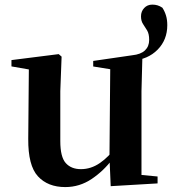

<svg xmlns="http://www.w3.org/2000/svg" viewBox="-20 -774 727 811"><path d="M255.7 16.2Q182.1 16.2 140.2 -29.3Q98.3 -74.7 99.3 -187.9L102 -497.7L132 -475.4L28.4 -493.5V-520.2L228 -545.4L240.2 -534.8L234.7 -388.7V-177.8Q234.7 -111 257.7 -85.3Q280.7 -59.5 321.8 -59.5Q364.7 -59.5 402.5 -85.8Q440.3 -112.1 469.6 -153.8L503.2 -103H456Q418.4 -52.5 367.3 -18.1Q316.2 16.2 255.7 16.2ZM447.6 12.4 442.4 -109.4V-111.9L445.6 -481.6L373.7 -493.2V-516.6L538 -540.5Q574.7 -544.2 592.4 -561.2Q610.1 -578.2 610.1 -605.4Q610.1 -630.6 601.7 -645Q593.2 -659.4 584.4 -672.2Q575.6 -685 575.6 -705Q575.6 -725.8 589 -740.1Q602.3 -754.5 623.4 -754.5Q635.2 -754.5 645.2 -751.5Q655.2 -748.6 665.9 -741.4Q676.1 -725.6 681.3 -708Q686.6 -690.4 686.6 -667.7Q686.6 -605.8 645.8 -564.3Q604.9 -522.7 537.7 -517.5L581.6 -541L577.6 -388.7V-35L645.6 -28.5V0.7Z"/></svg>

Font: Noto Serif KR ExtraLight
Style: Regular
Weight: 200
Designer: Ryoko NISHIZUKA 西塚涼子 (kana & ideographs); Frank Grießhammer (Latin, Greek & Cyrillic); Wenlong ZHANG 张文龙 (bopomofo); San
Foundry: Adobe
Version: Version 2.002-H1;hotconv 1.1.0;makeotfexe 2.6.0